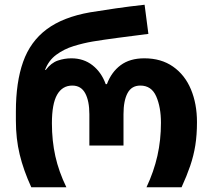

<svg xmlns="http://www.w3.org/2000/svg" viewBox="-20 -790 898 810"><path d="M112 0Q79 -72 63 -138.5Q47 -205 47 -281V-320Q47 -443 77.5 -529Q108 -615 177 -666.5Q246 -718 360 -738Q409 -746 467.5 -754.5Q526 -763 590 -770L606 -647Q542 -639 478 -630.5Q414 -622 372 -615Q331 -608 290.5 -595.5Q250 -583 217.5 -559Q185 -535 170 -495H173Q196 -525 224 -534.5Q252 -544 281 -544Q333 -544 370.5 -514.5Q408 -485 426 -435H431Q450 -486 489 -515Q528 -544 589 -544Q660 -544 710 -509Q760 -474 785.5 -413Q811 -352 811 -275Q811 -221 804 -177Q797 -133 782.5 -90.5Q768 -48 746 0H598Q629 -66 644 -132.5Q659 -199 659 -272Q659 -338 639 -383.5Q619 -429 572 -429Q535 -429 518 -397Q501 -365 501 -308V-176H357V-308Q357 -364 339.5 -396.5Q322 -429 285 -429Q243 -429 221 -390.5Q199 -352 199 -270Q199 -196 213.5 -131Q228 -66 260 0Z"/></svg>

Font: Noto Sans Georgian Bold
Style: Regular
Weight: 700
Designer: Monotype Design Team, Akaki Razmadze
Foundry: Google LLC
Version: Version 2.005; ttfautohint (v1.8.4.7-5d5b)